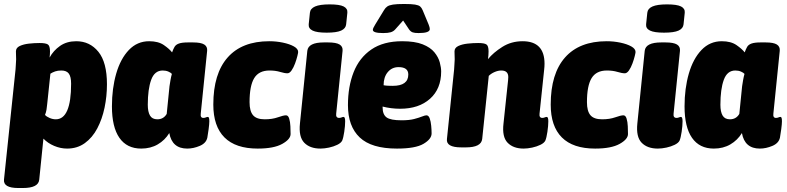

<svg xmlns="http://www.w3.org/2000/svg" viewBox="-28 -738 3952 964"><path d="M64 206Q-12 206 -8 164L50 -389Q50 -397 51.5 -413Q53 -429 53 -440Q53 -450 52.5 -459.5Q52 -469 52 -480Q52 -498 71 -507Q90 -516 117.5 -519Q145 -522 171 -522Q201 -522 212 -515Q223 -508 223 -480Q223 -465 221 -449Q240 -484 273.5 -507.5Q307 -531 355 -531Q423 -531 466 -478Q509 -425 509 -315Q509 -255 497 -197.5Q485 -140 460.5 -93.5Q436 -47 398 -19.5Q360 8 309 8Q276 8 244 -5.5Q212 -19 190 -42L169 164Q165 206 87 206ZM252 -139Q329 -139 329 -318Q329 -353 317.5 -368.5Q306 -384 280 -384Q262 -384 249 -379.5Q236 -375 225 -368L209 -216Q208 -202 205.5 -187.5Q203 -173 198 -161Q206 -152 221.5 -145.5Q237 -139 252 -139Z M681 8Q609 8 571.5 -46Q534 -100 534 -204Q534 -294 555.5 -368.5Q577 -443 619 -487Q661 -531 721 -531Q767 -531 795 -511.5Q823 -492 836 -475Q842 -492 848.5 -503Q855 -514 870.5 -519.5Q886 -525 916 -525H941Q981 -525 997.5 -514.5Q1014 -504 1012 -483L980 -168Q977 -146 993 -146Q1000 -146 1005.5 -148.5Q1011 -151 1016 -151Q1019 -151 1021 -146.5Q1023 -142 1023 -129Q1023 -116 1019.5 -89.5Q1016 -63 1013 -47Q1007 -19 975 -5.5Q943 8 912 8Q836 8 822 -70Q800 -34 764 -13Q728 8 681 8ZM762 -139Q793 -139 809 -166L823 -305Q825 -319 828 -336Q831 -353 835 -367Q830 -373 817.5 -378.5Q805 -384 789 -384Q748 -384 731 -337Q714 -290 714 -212Q714 -177 725 -158Q736 -139 762 -139Z M1266 8Q1155 8 1099 -48Q1043 -104 1043 -213Q1043 -368 1115 -449.5Q1187 -531 1324 -531Q1359 -531 1392.5 -524Q1426 -517 1447.5 -505Q1469 -493 1469 -477Q1469 -473 1465 -456.5Q1461 -440 1453.5 -419.5Q1446 -399 1436 -384.5Q1426 -370 1415 -370Q1401 -370 1378 -377Q1355 -384 1325 -384Q1272 -384 1248.5 -346Q1225 -308 1225 -225Q1225 -180 1242.5 -159.5Q1260 -139 1301 -139Q1339 -139 1367 -149Q1395 -159 1408 -159Q1419 -159 1424 -142.5Q1429 -126 1430 -104Q1431 -82 1431 -65Q1431 -39 1389 -15.5Q1347 8 1266 8Z M1581 8Q1528 8 1499.5 -21.5Q1471 -51 1478 -118L1515 -483Q1520 -525 1598 -525H1619Q1660 -525 1677 -514.5Q1694 -504 1692 -483L1660 -168Q1657 -146 1675 -146Q1681 -146 1687 -148.5Q1693 -151 1697 -151Q1705 -151 1705 -129Q1705 -107 1700.5 -76.5Q1696 -46 1690 -32Q1684 -20 1665.5 -11Q1647 -2 1624 3Q1601 8 1581 8ZM1612 -574Q1563 -574 1541.5 -584.5Q1520 -595 1522 -616L1528 -674Q1530 -695 1554 -705.5Q1578 -716 1627 -716Q1677 -716 1697.5 -705.5Q1718 -695 1716 -674L1710 -616Q1708 -595 1685 -584.5Q1662 -574 1612 -574Z M1965 8Q1837 8 1778 -48Q1719 -104 1719 -210Q1719 -303 1747.5 -375.5Q1776 -448 1836.5 -489.5Q1897 -531 1991 -531Q2055 -531 2094 -515.5Q2133 -500 2153 -475.5Q2173 -451 2180 -425Q2187 -399 2187 -379Q2187 -292 2131 -242Q2075 -192 1981 -192Q1936 -192 1893 -203V-199Q1893 -163 1913 -148.5Q1933 -134 1988 -134Q2027 -134 2051.5 -140.5Q2076 -147 2091 -153Q2106 -159 2113 -159Q2124 -159 2129.5 -143.5Q2135 -128 2137 -106.5Q2139 -85 2139 -68Q2139 -40 2098.5 -16Q2058 8 1965 8ZM1944 -307Q2022 -307 2022 -364Q2022 -401 1973 -401Q1940 -401 1919 -376Q1898 -351 1898 -310Q1909 -308 1921 -307.5Q1933 -307 1944 -307ZM1896 -572Q1844 -572 1844 -588Q1844 -596 1856 -615L1900 -687Q1907 -699 1916.5 -705.5Q1926 -712 1945 -715Q1964 -718 2001 -718Q2038 -718 2056 -715Q2074 -712 2081.5 -705.5Q2089 -699 2094 -687L2124 -615Q2130 -600 2130 -592Q2130 -572 2074 -572Q2054 -572 2044 -575.5Q2034 -579 2026 -590L1996 -635L1956 -590Q1947 -580 1933.5 -576Q1920 -572 1896 -572Z M2601 8Q2549 8 2520.5 -21.5Q2492 -51 2500 -118L2523 -335Q2523 -340 2523.5 -343.5Q2524 -347 2524 -351Q2524 -384 2489 -384Q2473 -384 2455.5 -376.5Q2438 -369 2426 -357L2393 -40Q2388 2 2311 2H2288Q2211 2 2216 -40L2252 -389Q2252 -397 2253.5 -413Q2255 -429 2255 -440Q2255 -450 2254.5 -459.5Q2254 -469 2254 -480Q2254 -498 2273 -507Q2292 -516 2319.5 -519Q2347 -522 2373 -522Q2403 -522 2414 -515Q2425 -508 2425 -480Q2425 -460 2422 -441Q2449 -474 2494 -502.5Q2539 -531 2596 -531Q2706 -531 2706 -418Q2706 -411 2705.5 -403Q2705 -395 2704 -387L2681 -168Q2678 -146 2695 -146Q2701 -146 2707 -148.5Q2713 -151 2717 -151Q2725 -151 2725 -129Q2725 -107 2720.5 -76.5Q2716 -46 2710 -32Q2704 -20 2685.5 -11Q2667 -2 2644 3Q2621 8 2601 8Z M2960 8Q2849 8 2793 -48Q2737 -104 2737 -213Q2737 -368 2809 -449.5Q2881 -531 3018 -531Q3053 -531 3086.5 -524Q3120 -517 3141.5 -505Q3163 -493 3163 -477Q3163 -473 3159 -456.5Q3155 -440 3147.5 -419.5Q3140 -399 3130 -384.5Q3120 -370 3109 -370Q3095 -370 3072 -377Q3049 -384 3019 -384Q2966 -384 2942.5 -346Q2919 -308 2919 -225Q2919 -180 2936.5 -159.5Q2954 -139 2995 -139Q3033 -139 3061 -149Q3089 -159 3102 -159Q3113 -159 3118 -142.5Q3123 -126 3124 -104Q3125 -82 3125 -65Q3125 -39 3083 -15.5Q3041 8 2960 8Z M3275 8Q3222 8 3193.5 -21.5Q3165 -51 3172 -118L3209 -483Q3214 -525 3292 -525H3313Q3354 -525 3371 -514.5Q3388 -504 3386 -483L3354 -168Q3351 -146 3369 -146Q3375 -146 3381 -148.5Q3387 -151 3391 -151Q3399 -151 3399 -129Q3399 -107 3394.5 -76.5Q3390 -46 3384 -32Q3378 -20 3359.5 -11Q3341 -2 3318 3Q3295 8 3275 8ZM3306 -574Q3257 -574 3235.5 -584.5Q3214 -595 3216 -616L3222 -674Q3224 -695 3248 -705.5Q3272 -716 3321 -716Q3371 -716 3391.5 -705.5Q3412 -695 3410 -674L3404 -616Q3402 -595 3379 -584.5Q3356 -574 3306 -574Z M3556 8Q3484 8 3446.5 -46Q3409 -100 3409 -204Q3409 -294 3430.5 -368.5Q3452 -443 3494 -487Q3536 -531 3596 -531Q3642 -531 3670 -511.5Q3698 -492 3711 -475Q3717 -492 3723.5 -503Q3730 -514 3745.5 -519.5Q3761 -525 3791 -525H3816Q3856 -525 3872.5 -514.5Q3889 -504 3887 -483L3855 -168Q3852 -146 3868 -146Q3875 -146 3880.5 -148.5Q3886 -151 3891 -151Q3894 -151 3896 -146.5Q3898 -142 3898 -129Q3898 -116 3894.5 -89.5Q3891 -63 3888 -47Q3882 -19 3850 -5.5Q3818 8 3787 8Q3711 8 3697 -70Q3675 -34 3639 -13Q3603 8 3556 8ZM3637 -139Q3668 -139 3684 -166L3698 -305Q3700 -319 3703 -336Q3706 -353 3710 -367Q3705 -373 3692.5 -378.5Q3680 -384 3664 -384Q3623 -384 3606 -337Q3589 -290 3589 -212Q3589 -177 3600 -158Q3611 -139 3637 -139Z"/></svg>

Font: Asap Semi Condensed Semi Condensed Black
Style: Italic
Weight: 900
Width: 4
Italic angle: -6°
Designer: Pablo Cosgaya
Foundry: Omnibus-Type
Version: Version 3.001; ttfautohint (v1.8.4.7-5d5b)